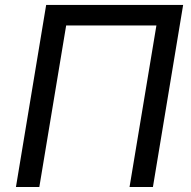

<svg xmlns="http://www.w3.org/2000/svg" viewBox="-20 -747 765 767"><path d="M711.6 -727.3H164.4L43.7 0H137.1L244.3 -645.2H604.8L497.5 0H590.9Z"/></svg>

Font: Margiela Sans Text
Style: Italic
Weight: 400
Italic angle: -9.39999°
Designer: Stefan Endress, Andreas Faust
Version: Version 1.100;FEAKit 1.0